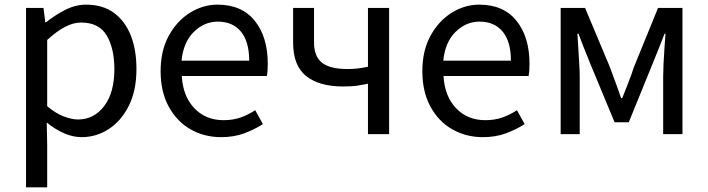

<svg xmlns="http://www.w3.org/2000/svg" viewBox="-20 -577 3047 826"><path d="M92 229V-543H167L175 -481H178Q215 -511 259.5 -534Q304 -557 351 -557Q421 -557 469 -522.5Q517 -488 542 -426Q567 -364 567 -280Q567 -187 534 -121.5Q501 -56 447.5 -21.5Q394 13 331 13Q294 13 256 -3.5Q218 -20 181 -50L183 45V229ZM316 -63Q384 -63 428 -120.5Q472 -178 472 -279Q472 -369 439 -424.5Q406 -480 329 -480Q295 -480 259 -461Q223 -442 183 -405V-120Q220 -89 254.5 -76Q289 -63 316 -63Z M931 13Q859 13 800 -20.5Q741 -54 706 -118Q671 -182 671 -271Q671 -359 706 -423Q741 -487 797 -522Q853 -557 916 -557Q1020 -557 1076 -487.5Q1132 -418 1132 -302Q1132 -287 1131 -273.5Q1130 -260 1128 -250H762Q767 -163 816 -111.5Q865 -60 942 -60Q982 -60 1015 -71.5Q1048 -83 1078 -103L1111 -43Q1075 -20 1031 -3.5Q987 13 931 13ZM761 -316H1052Q1052 -398 1016.5 -441Q981 -484 917 -484Q859 -484 814 -440Q769 -396 761 -316Z M1563 0V-217Q1535 -211 1514 -208Q1493 -205 1456 -205Q1354 -205 1297.5 -249.5Q1241 -294 1241 -394V-543H1331V-394Q1331 -334 1365.5 -307Q1400 -280 1475 -280Q1499 -280 1519.5 -282.5Q1540 -285 1563 -290V-543H1654V0Z M2057 13Q1985 13 1926 -20.5Q1867 -54 1832 -118Q1797 -182 1797 -271Q1797 -359 1832 -423Q1867 -487 1923 -522Q1979 -557 2042 -557Q2146 -557 2202 -487.5Q2258 -418 2258 -302Q2258 -287 2257 -273.5Q2256 -260 2254 -250H1888Q1893 -163 1942 -111.5Q1991 -60 2068 -60Q2108 -60 2141 -71.5Q2174 -83 2204 -103L2237 -43Q2201 -20 2157 -3.5Q2113 13 2057 13ZM1887 -316H2178Q2178 -398 2142.5 -441Q2107 -484 2043 -484Q1985 -484 1940 -440Q1895 -396 1887 -316Z M2392 0V-543H2497L2604 -288Q2616 -254 2628.5 -221Q2641 -188 2652 -155H2657Q2670 -188 2683 -221Q2696 -254 2707 -288L2811 -543H2916V0H2833V-245Q2833 -269 2834.5 -302Q2836 -335 2838.5 -369.5Q2841 -404 2843 -432H2839Q2827 -400 2813.5 -367Q2800 -334 2788 -304L2685 -51H2624L2519 -304Q2507 -334 2493.5 -367.5Q2480 -401 2469 -432H2464Q2466 -404 2468 -369.5Q2470 -335 2472 -302Q2474 -269 2474 -245V0Z"/></svg>

Font: Chiron Sans HK TT
Style: Regular
Weight: 400
Designer: Ryoko NISHIZUKA 西塚涼子 (kana, bopomofo & ideographs); Paul D. Hunt (Latin, Greek & Cyrillic); Sandoll Communications 산돌커뮤니
Foundry: Adobe
Version: Version 2.022;hotconv 1.0.109;makeotfexe 2.5.65596